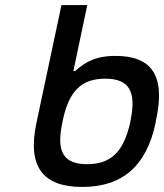

<svg xmlns="http://www.w3.org/2000/svg" viewBox="-20 -730 649 759"><path d="M595 -244 597 -256C635 -431 580 -509 437 -509C357 -509 316 -484 277 -449H270L325 -710H223L124 -244C88 -73 147 9 305 9C463 9 559 -73 595 -244ZM227 -247 228 -253C252 -370 302 -419 396 -419C490 -419 520 -370 496 -253L495 -247C469 -130 419 -81 324 -81C231 -81 201 -130 227 -247Z"/></svg>

Font: LT Wave Mono Medium
Style: Italic
Weight: 500
Designer: Daniel Lyons
Version: Version 2.5 (Glyphs App)